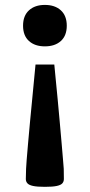

<svg xmlns="http://www.w3.org/2000/svg" viewBox="-20 -534 356 762"><path d="M82.5 176.5 83.5 136Q83.5 128.5 85.8 101Q88 73.5 91.5 33.8Q95 -6 99.2 -51.2Q103.5 -96.5 107.8 -140.5Q112 -184.5 115.5 -220.8Q119 -257 121 -278H195.5Q197.5 -257 201 -220.8Q204.5 -184.5 208.8 -140.5Q213 -96.5 217 -51.2Q221 -6 224.5 33.8Q228 73.5 230.2 101Q232.5 128.5 233 136L233.5 176.5Q233.5 186.5 227.5 193.5Q221.5 200.5 205.2 204Q189 207.5 158 207.5Q127.5 207.5 111.2 204Q95 200.5 88.8 193.5Q82.5 186.5 82.5 176.5ZM158 -350Q118.5 -350 95 -371.2Q71.5 -392.5 71.5 -432Q71.5 -471.5 95 -493Q118.5 -514.5 158 -514.5Q198 -514.5 221.5 -493Q245 -471.5 245 -432Q245 -392.5 221.5 -371.2Q198 -350 158 -350Z"/></svg>

Font: Newsreader 7pt Medium
Style: Regular
Weight: 500
Designer: Hugues Gentile
Foundry: Production Type
Version: Version 1.003